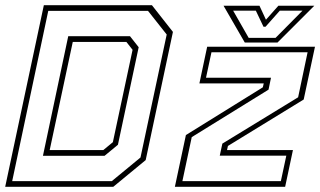

<svg xmlns="http://www.w3.org/2000/svg" viewBox="-32 -720 1234 740"><path d="M-12 0 137 -700H553.5L634.5 -597L529.5 -103L404.5 0ZM159.5 -141.5H366L403 -172L479 -528L455 -558.5H248.5ZM15 -22H399L509.5 -113L610.5 -587L538.5 -678H154ZM133.5 -119.5 231 -580.5H469L502.5 -538L422.5 -162L371 -119.5ZM671 -22H1050.5L1071.5 -120H815L825 -166.5L1117 -345L1153.5 -518.5H783L762 -420.5H1012.5L1003 -374.5L707 -191.5ZM642 0 684.5 -199.5 981 -383.5 984.5 -398.5H736.5L766.5 -540H1182L1138.5 -336.5L846.5 -157.5L843 -141.5H1097L1067 0ZM911.5 -556 829.5 -698H968L993 -644L1041 -698H1179.5L1037.5 -556ZM926.5 -574H1030L1134 -679H1046.5L991.5 -617H983.5L954 -679H866.5Z"/></svg>

Font: Tourney Thin ExtraLight
Style: Italic
Weight: 250
Italic angle: -12°
Version: Version 1.015